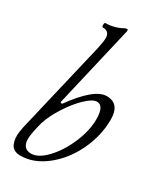

<svg xmlns="http://www.w3.org/2000/svg" viewBox="-188 -791 728 869"><g transform="rotate(30 175.5 -356.0)"><path d="M75.2 13.2Q44.4 13.2 30.3 -4.9Q16.1 -22.9 16.1 -61Q16.1 -75.2 22.9 -106.9L136.2 -586.9Q144 -625.5 144 -640.1Q144 -675.8 109.9 -675.8Q103.5 -675.8 103.5 -687.5Q103.5 -699.2 109.9 -699.2Q153.8 -699.2 193.8 -721.2Q199.2 -725.1 208 -725.1Q211.9 -725.1 211.9 -720.2Q211.9 -713.9 210 -708L111.8 -287.1L121.1 -284.2Q215.8 -416 279.8 -416Q348.1 -416 348.1 -333Q348.1 -247.6 309.3 -167Q270.5 -86.4 206.8 -36.6Q143.1 13.2 75.2 13.2ZM111.8 -19Q149.9 -19 192.1 -64Q234.4 -108.9 262.7 -175.5Q291 -242.2 291 -301.8Q291 -372.1 253.9 -372.1Q231.9 -372.1 197 -338.9Q162.1 -305.7 130.1 -255.9Q98.1 -206.1 84 -162.1Q66.9 -96.7 66.9 -71.8Q66.9 -19 111.8 -19Z"/></g></svg>

Font: Junicode SmCond Light
Style: Italic
Weight: 300
Width: 4
Italic angle: -11°
Designer: Peter S. Baker
Version: Version 2.206